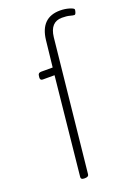

<svg xmlns="http://www.w3.org/2000/svg" viewBox="-145 -815 621 876"><g transform="rotate(-20 165.0 -377.0)"><path d="M106 2Q90 2 91 -10L140 -487H83Q70 -487 71 -501L72 -509Q73 -523 88 -523H144L158 -651Q170 -756 264 -756Q288 -756 309 -749.5Q330 -743 330 -737Q330 -731 327 -722.5Q324 -714 319 -714Q313 -714 298.5 -718Q284 -722 261 -722Q204 -722 196 -651L129 -10Q128 2 110 2Z"/></g></svg>

Font: Asap Semi Condensed Semi Condensed Thin
Style: Italic
Weight: 100
Width: 4
Italic angle: -6°
Designer: Pablo Cosgaya
Foundry: Omnibus-Type
Version: Version 3.001; ttfautohint (v1.8.4.7-5d5b)